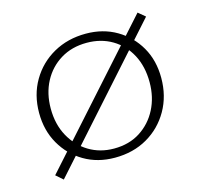

<svg xmlns="http://www.w3.org/2000/svg" viewBox="-77 -522 664 636"><g transform="rotate(-15 255.5 -203.5)"><path d="M250 6Q191 6 145 -21Q99 -48 72 -95Q45 -142 45 -202Q45 -264 73.5 -312.5Q102 -361 151 -388.5Q200 -416 262 -416Q321 -416 367 -389Q413 -362 439.5 -316Q466 -270 466 -210Q466 -148 438 -99Q410 -50 361.5 -22Q313 6 250 6ZM255 -24Q307 -24 345 -48.5Q383 -73 404 -114Q425 -155 425 -206Q425 -260 403.5 -300.5Q382 -341 344 -363.5Q306 -386 257 -386Q206 -386 167.5 -362.5Q129 -339 107.5 -298.5Q86 -258 86 -206Q86 -152 108.5 -111Q131 -70 169 -47Q207 -24 255 -24ZM67 32 43 11 446 -439 470 -419Z"/></g></svg>

Font: Ysabeau ExtraLight
Style: Regular
Weight: 250
Designer: Christian Thalmann (Catharsis Fonts)
Version: Version 2.002